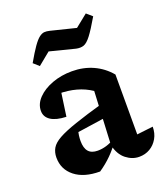

<svg xmlns="http://www.w3.org/2000/svg" viewBox="-140 -854 832 961"><g transform="rotate(-20 275.5 -373.0)"><path d="M437 9Q400 9 367.5 -16.5Q335 -42 323 -94L337 -378Q266 -426 163 -426Q147 -426 131.5 -424.5Q116 -423 101 -420L184 -459L162 -304Q108 -306 80 -324.5Q52 -343 52 -375Q52 -412 81.5 -442.5Q111 -473 159.5 -491Q208 -509 265 -509Q326 -509 377 -486Q428 -463 465 -419V-100L551 -110Q551 -75 535.5 -48Q520 -21 494.5 -6Q469 9 437 9ZM227 11Q142 11 93.5 -27.5Q45 -66 45 -129Q45 -157 57.5 -178.5Q70 -200 103 -218.5Q136 -237 197.5 -258Q259 -279 357 -307V-236L153 -206L196 -225Q191 -210 189 -195Q187 -180 187 -166Q187 -128 203 -109.5Q219 -91 252 -91Q275 -91 298.5 -98Q322 -105 348 -121V-109Q323 -73 293.5 -43.5Q264 -14 227 11ZM124 -588 95 -614Q123 -663 142 -690Q161 -717 175.5 -728Q190 -739 202.5 -740Q215 -741 231 -737L364 -704L430 -757L460 -731Q425 -671 403.5 -643Q382 -615 364.5 -609Q347 -603 324 -608L190 -642Z"/></g></svg>

Font: Piazzolla Thin ExtraBold
Style: Regular
Weight: 800
Version: Version 2.005